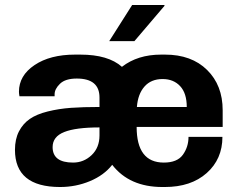

<svg xmlns="http://www.w3.org/2000/svg" viewBox="-20 -740 958 770"><path d="M510 -720H639L640 -717L519 -575H418ZM642 -521Q748 -521 810.5 -459.5Q873 -398 873 -298V-231H528Q528 -88 637 -88Q691 -88 713.5 -119.5Q736 -151 736 -191H872Q872 -102 809 -46Q746 10 641 10H631Q499 10 430 -79Q397 -37 340.5 -13.5Q284 10 221 10Q40 10 40 -139Q40 -182 56 -213Q72 -244 99.5 -263Q127 -282 171.5 -293Q216 -304 264 -307.5Q312 -311 379 -311V-349Q379 -425 288 -425Q242 -425 220.5 -404Q199 -383 199 -362V-354H58Q56 -366 56 -372Q56 -437 118.5 -479Q181 -521 281 -521H302Q414 -521 469 -472Q532 -521 626 -521ZM632 -423Q586 -423 559.5 -393Q533 -363 529 -311H729Q729 -366 702.5 -394.5Q676 -423 632 -423ZM379 -229Q284 -229 237.5 -210.5Q191 -192 191 -150Q191 -88 273 -88Q316 -88 347.5 -118Q379 -148 379 -197Z"/></svg>

Font: Chivo
Style: Bold
Weight: 700
Designer: Hector Gatti
Foundry: Omnibus-Type
Version: Version 1.007;PS 001.007;hotconv 1.0.88;makeotf.lib2.5.64775